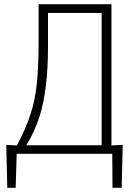

<svg xmlns="http://www.w3.org/2000/svg" viewBox="-20 -708 656 920"><path d="M126 -160Q148 -226 156.5 -308Q165 -390 165 -509V-688H514V-11L568 -14L563 192H519L518 29H60L55 192H15L10 -14L61 -11Q107 -98 126 -160ZM467 -646H210V-485Q210 -277 169 -148Q143 -71 106 -12H467Z"/></svg>

Font: Gmarket Sans TTF Light
Style: Regular
Weight: 300
Designer: Creative Director : Sungho Lee; Art Director : Kiwoong Choi; Project Manager : Sori Yang, Jongwook Yoon; Font Designer :
Foundry: Sandoll Inc.
Version: Version 1.000;hotconv 1.0.109;makeotfexe 2.5.65596